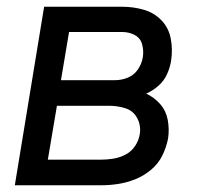

<svg xmlns="http://www.w3.org/2000/svg" viewBox="-20 -550 616 570"><path d="M24 0H280Q306 0 331.5 -4Q357 -8 382 -18Q407 -28 428.5 -46Q450 -64 462 -88.5Q474 -113 479 -139Q483 -167 478 -194Q473 -221 455.5 -241Q438 -261 414 -272Q434 -281 450.5 -295.5Q467 -310 476 -330Q485 -350 488 -370Q493 -403 487 -435Q481 -467 459.5 -489.5Q438 -512 407 -521Q376 -530 343 -530H111ZM322 -312H161L185 -455H343Q363 -455 380 -446Q397 -437 402 -418Q407 -399 404 -380Q401 -361 389.5 -344Q378 -327 359.5 -319.5Q341 -312 322 -312ZM122 -76 149 -236H304Q329 -236 352.5 -228.5Q376 -221 387.5 -199Q399 -177 395 -152Q392 -133 381 -116.5Q370 -100 352.5 -91Q335 -82 316.5 -79Q298 -76 280 -76Z"/></svg>

Font: Iosevka Sparkle Oblique
Style: Regular
Weight: 400
Italic angle: -9°
Designer: Belleve Invis
Foundry: Belleve Invis
Version: Version 4.5.0; ttfautohint (v1.8.3)